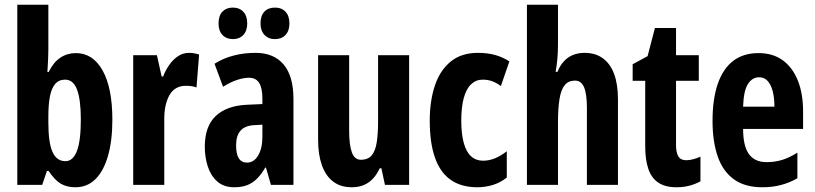

<svg xmlns="http://www.w3.org/2000/svg" viewBox="-20 -780 3438 810"><path d="M184 -570Q184 -554 183 -531Q182 -508 180 -476H185Q206 -518 235 -537Q264 -556 300 -556Q372 -556 413 -482.5Q454 -409 454 -275Q454 -186 435.5 -122Q417 -58 382.5 -24Q348 10 298 10Q262 10 236.5 -5Q211 -20 185 -59H178L158 0H53V-760H184ZM255 -444Q228 -444 212.5 -425.5Q197 -407 190.5 -372.5Q184 -338 184 -289V-262Q184 -178 201.5 -139Q219 -100 256 -100Q288 -100 304.5 -143Q321 -186 321 -276Q321 -360 305 -402Q289 -444 255 -444Z M777 -557Q787 -557 797 -555.5Q807 -554 820 -550L809 -411Q799 -415 788 -416.5Q777 -418 763 -418Q741 -418 724 -408.5Q707 -399 696 -380.5Q685 -362 679 -336.5Q673 -311 673 -279V0H542V-547H642L662 -457H668Q678 -483 694 -506Q710 -529 731 -543Q752 -557 777 -557Z M1058 -557Q1135 -557 1176.5 -508Q1218 -459 1218 -362V0H1123L1102 -73H1099Q1083 -45 1064.5 -26.5Q1046 -8 1023 1Q1000 10 968 10Q924 10 896.5 -14.5Q869 -39 856.5 -78Q844 -117 844 -161Q844 -247 890 -290.5Q936 -334 1021 -338L1087 -341V-363Q1087 -408 1073.5 -430Q1060 -452 1030 -452Q1008 -452 980.5 -443Q953 -434 921 -414L885 -511Q921 -534 965 -545.5Q1009 -557 1058 -557ZM1052 -252Q1014 -250 995 -229Q976 -208 976 -167Q976 -130 987.5 -112Q999 -94 1022 -94Q1051 -94 1069 -124Q1087 -154 1087 -204V-254ZM902 -681Q902 -714 918.5 -731Q935 -748 962 -748Q990 -748 1006.5 -730.5Q1023 -713 1023 -681Q1023 -650 1006.5 -632.5Q990 -615 963 -615Q935 -615 918.5 -632.5Q902 -650 902 -681ZM1079 -681Q1079 -714 1095.5 -731Q1112 -748 1140 -748Q1168 -748 1184.5 -730.5Q1201 -713 1201 -681Q1201 -650 1184.5 -632.5Q1168 -615 1140 -615Q1112 -615 1095.5 -633Q1079 -651 1079 -681Z M1706 -547V0H1604L1589 -70H1582Q1570 -44 1553 -26Q1536 -8 1514 1Q1492 10 1464 10Q1417 10 1385.5 -14Q1354 -38 1338 -83Q1322 -128 1322 -190V-547H1453V-229Q1453 -168 1464.5 -137Q1476 -106 1502 -106Q1533 -106 1548.5 -125Q1564 -144 1569.5 -180.5Q1575 -217 1575 -269V-547Z M1994 10Q1927 10 1882.5 -20.5Q1838 -51 1815.5 -113.5Q1793 -176 1793 -271Q1793 -354 1814.5 -418.5Q1836 -483 1881 -520Q1926 -557 1996 -557Q2037 -557 2069 -548Q2101 -539 2129 -521L2093 -417Q2074 -431 2056 -437.5Q2038 -444 2016 -444Q1988 -444 1967.5 -424.5Q1947 -405 1936.5 -366.5Q1926 -328 1926 -271Q1926 -215 1936.5 -177Q1947 -139 1967.5 -120.5Q1988 -102 2018 -102Q2044 -102 2069 -112.5Q2094 -123 2118 -142V-31Q2092 -10 2060 0Q2028 10 1994 10Z M2334 -591Q2334 -562 2331.5 -533Q2329 -504 2324 -477H2332Q2342 -503 2358.5 -521Q2375 -539 2397 -548Q2419 -557 2446 -557Q2492 -557 2523.5 -534Q2555 -511 2571 -467.5Q2587 -424 2587 -361V0H2456V-324Q2456 -384 2444 -412Q2432 -440 2406 -440Q2378 -440 2362.5 -421Q2347 -402 2340.5 -363Q2334 -324 2334 -263V0H2203V-760H2334Z M2875 -104Q2888 -104 2903.5 -108Q2919 -112 2935 -119V-15Q2913 -3 2888 3.5Q2863 10 2834 10Q2787 10 2758 -9Q2729 -28 2715.5 -66.5Q2702 -105 2702 -163V-439H2649V-509L2712 -543L2743 -662H2832V-547H2928V-439H2832V-168Q2832 -136 2842 -120Q2852 -104 2875 -104Z M3180 -556Q3241 -556 3282.5 -525.5Q3324 -495 3346 -440Q3368 -385 3368 -309V-236H3115Q3115 -164 3139.5 -130Q3164 -96 3214 -96Q3248 -96 3278.5 -105Q3309 -114 3344 -136V-28Q3311 -9 3274.5 0.5Q3238 10 3196 10Q3122 10 3075.5 -24Q3029 -58 3007.5 -121Q2986 -184 2986 -270Q2986 -362 3008 -426Q3030 -490 3073 -523Q3116 -556 3180 -556ZM3183 -454Q3153 -454 3135 -425Q3117 -396 3115 -330H3247Q3247 -369 3239.5 -396.5Q3232 -424 3218 -439Q3204 -454 3183 -454Z"/></svg>

Font: Noto Sans Display ExtraCondensed
Style: Bold
Weight: 700
Width: 2
Designer: Monotype Design Team
Foundry: Monotype Imaging Inc.
Version: Version 2.003